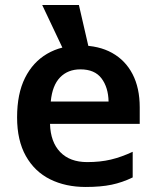

<svg xmlns="http://www.w3.org/2000/svg" viewBox="-20 -734 622 764"><path d="M299 -553Q373 -553 426 -523.5Q479 -494 507.5 -439Q536 -384 536 -307V-241H179Q181 -169 219.5 -129Q258 -89 327 -89Q379 -89 421 -99Q463 -109 508 -130V-28Q467 -8 424 1Q381 10 321 10Q241 10 179.5 -20.5Q118 -51 83 -113Q48 -175 48 -267Q48 -361 79.5 -424Q111 -487 167.5 -520Q224 -553 299 -553ZM300 -458Q250 -458 219 -426Q188 -394 182 -330H412Q411 -386 384 -422Q357 -458 300 -458ZM263 -471 148 -714H294L350 -471Z"/></svg>

Font: Noto Sans Nag Mundari SemiBold
Style: Regular
Weight: 600
Version: Version 1.000